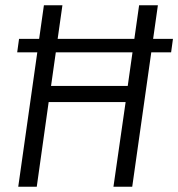

<svg xmlns="http://www.w3.org/2000/svg" viewBox="-20 -706 674 726"><path d="M49 0 121 -508H45L52 -559H128L146 -686H216L198 -559H488L506 -686H577L559 -559H634L627 -508H552L480 0H409L455 -320H164L119 0ZM191 -508 173 -381H463L481 -508Z"/></svg>

Font: Chivo Mono Medium ExtraLight
Style: Italic
Weight: 250
Italic angle: -8.05°
Monospace: yes
Version: Version 1.008